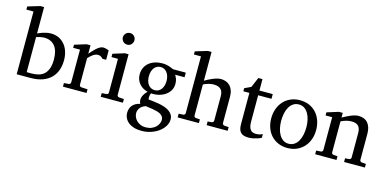

<svg xmlns="http://www.w3.org/2000/svg" viewBox="-85 -1237 3969 1965"><g transform="rotate(15 1899.5 -254.0)"><path d="M521 -264.2Q521 -207.5 504.4 -159.4Q487.8 -111.3 452.9 -75.7Q418 -40 363.5 -20Q309.1 0 233.9 0H89.8V-665H14.2V-698.2L143.1 -736.8H183.1V-457Q191.9 -460.9 206.1 -467.3Q220.2 -473.6 238.5 -479.5Q256.8 -485.4 277.8 -489.7Q298.8 -494.1 320.8 -494.1Q370.1 -494.1 407.5 -475.6Q444.8 -457 470.2 -425.3Q495.6 -393.6 508.3 -351.8Q521 -310.1 521 -264.2ZM418.9 -244.1Q418.9 -338.4 378.7 -386.7Q338.4 -435.1 266.1 -435.1Q257.8 -435.1 246.6 -433.6Q235.4 -432.1 223.9 -429.7Q212.4 -427.2 201.4 -424.3Q190.4 -421.4 183.1 -418.9V-47.9Q191.4 -47.4 200.2 -47.4Q207.5 -46.9 215.8 -46.9H231.9Q276.4 -46.9 311 -57.1Q345.7 -67.4 369.6 -90.8Q393.6 -114.3 406.2 -151.9Q418.9 -189.5 418.9 -244.1Z M897 -379.9Q887.2 -391.1 874.5 -399.2Q861.8 -407.2 843.3 -407.2Q818.8 -407.2 793.9 -390.9Q769 -374.5 743.2 -345.2V-64Q743.2 -54.7 749 -48.8Q754.9 -43 764.2 -42L830.1 -39.1V0H580.1V-38.1L629.4 -42Q638.2 -43 644.3 -48.8Q650.4 -54.7 650.4 -64V-411.1H578.1V-443.8L702.1 -481.9H743.2V-393.1Q753.9 -404.8 769.3 -422.1Q784.7 -439.5 802.2 -455.6Q819.8 -471.7 838.6 -482.9Q857.4 -494.1 875 -494.1Q882.8 -494.1 891.6 -492.7Q900.4 -491.2 908.7 -489Q917 -486.8 924.1 -484.1Q931.2 -481.4 936 -479V-379.9Z M980.5 0V-39.1L1029.3 -42Q1038.6 -43 1044.4 -48.8Q1050.3 -54.7 1050.3 -64V-420.9H981.4V-456.1L1103.5 -494.1H1143.1V-64Q1143.1 -54.7 1149.2 -48.8Q1155.3 -43 1164.1 -42L1215.3 -39.1V0ZM1164.1 -647Q1164.1 -634.3 1159.4 -622.8Q1154.8 -611.3 1146.5 -603Q1138.2 -594.7 1127.2 -589.8Q1116.2 -585 1103.5 -585Q1090.8 -585 1079.3 -589.8Q1067.9 -594.7 1059.6 -603Q1051.3 -611.3 1046.4 -622.8Q1041.5 -634.3 1041.5 -647Q1041.5 -659.7 1046.4 -670.9Q1051.3 -682.1 1059.6 -690.4Q1067.9 -698.7 1079.3 -703.4Q1090.8 -708 1103.5 -708Q1116.2 -708 1127.2 -703.4Q1138.2 -698.7 1146.5 -690.4Q1154.8 -682.1 1159.4 -670.9Q1164.1 -659.7 1164.1 -647Z M1645.5 66.9Q1645.5 46.4 1635.3 32Q1625 17.6 1608.2 8.3Q1591.3 -1 1570.1 -6.6Q1548.8 -12.2 1527.1 -15.9Q1505.4 -19.5 1485.1 -21.7Q1464.8 -23.9 1449.7 -26.9Q1427.7 -19 1413.1 -8.1Q1398.4 2.9 1389.6 15.6Q1380.9 28.3 1377.2 41.5Q1373.5 54.7 1373.5 66.9Q1373.5 85 1381.3 105.5Q1389.2 126 1405.3 143.1Q1421.4 160.2 1446 171.6Q1470.7 183.1 1504.4 183.1Q1540 183.1 1566.7 171.6Q1593.3 160.2 1610.8 143.1Q1628.4 126 1637 105.5Q1645.5 85 1645.5 66.9ZM1589.4 -331.1Q1589.4 -354.5 1583.3 -376.7Q1577.1 -398.9 1565.4 -415.8Q1553.7 -432.6 1536.4 -442.9Q1519 -453.1 1496.6 -453.1Q1475.6 -453.1 1458 -444.8Q1440.4 -436.5 1428 -420.7Q1415.5 -404.8 1408.4 -381.8Q1401.4 -358.9 1401.4 -330.1Q1401.4 -305.2 1407.5 -283Q1413.6 -260.7 1425.5 -244.1Q1437.5 -227.5 1455.3 -217.8Q1473.1 -208 1496.6 -208Q1519 -208 1536.4 -217.8Q1553.7 -227.5 1565.4 -244.1Q1577.1 -260.7 1583.3 -283.2Q1589.4 -305.7 1589.4 -331.1ZM1657.7 -415Q1668.9 -397 1676.8 -375.7Q1684.6 -354.5 1684.6 -325.2Q1684.6 -285.6 1666.5 -254.9Q1648.4 -224.1 1618.4 -203.6Q1588.4 -183.1 1549.6 -173.6Q1510.7 -164.1 1468.8 -167Q1462.9 -157.2 1460.7 -146Q1458.5 -134.8 1458.3 -125Q1458 -115.2 1459 -108.2Q1460 -101.1 1460.4 -100.1Q1482.9 -97.7 1511.7 -94.7Q1540.5 -91.8 1570.6 -86.2Q1600.6 -80.6 1629.6 -71.3Q1658.7 -62 1681.2 -47.1Q1703.6 -32.2 1717.5 -11Q1731.4 10.3 1731.4 40Q1731.4 75.7 1711.2 109.6Q1690.9 143.6 1655.8 170.2Q1620.6 196.8 1573.2 212.9Q1525.9 229 1471.7 229Q1426.8 229 1391.8 218.3Q1356.9 207.5 1333 188.5Q1309.1 169.4 1296.4 143.3Q1283.7 117.2 1283.7 86.9Q1283.7 64.9 1290 45.2Q1296.4 25.4 1309.6 9.5Q1322.8 -6.3 1342.5 -17.8Q1362.3 -29.3 1389.6 -34.2Q1386.7 -42 1384.8 -47.1Q1382.8 -52.2 1381.6 -56.9Q1380.4 -61.5 1379.9 -66.7Q1379.4 -71.8 1379.4 -80.1Q1379.4 -99.6 1391.4 -123.3Q1403.3 -147 1429.7 -173.8Q1404.8 -179.7 1382.3 -192.4Q1359.9 -205.1 1342.8 -224.4Q1325.7 -243.7 1315.7 -268.8Q1305.7 -293.9 1305.7 -324.2Q1305.7 -363.8 1320.3 -395.3Q1335 -426.8 1361.3 -448.7Q1387.7 -470.7 1424.6 -482.4Q1461.4 -494.1 1506.3 -494.1Q1523.9 -494.1 1540.8 -491.2Q1557.6 -488.3 1572.5 -483.6Q1587.4 -479 1600.1 -473.6Q1612.8 -468.3 1622.6 -463.9H1757.3V-415Z M2102.5 0V-39.1L2143.6 -42Q2152.3 -43 2158.9 -48.8Q2165.5 -54.7 2165.5 -64V-321.8Q2165.5 -343.3 2160.9 -361.3Q2156.2 -379.4 2144.8 -392.6Q2133.3 -405.8 2114.3 -413.3Q2095.2 -420.9 2066.4 -420.9Q2053.2 -420.9 2038.6 -418.7Q2023.9 -416.5 2009.5 -412.6Q1995.1 -408.7 1981.7 -403.3Q1968.3 -397.9 1957.5 -392.1V-64Q1957.5 -54.7 1962.9 -48.8Q1968.3 -43 1977.5 -42L2020.5 -39.1V0H1795.4V-39.1L1843.3 -42Q1852.5 -43 1858.4 -48.8Q1864.3 -54.7 1864.3 -64V-665H1789.6V-698.2L1917.5 -736.8H1957.5V-432.1Q1971.2 -440.4 1991.2 -451.2Q2011.2 -461.9 2033.9 -471.4Q2056.6 -481 2079.8 -487.5Q2103 -494.1 2122.6 -494.1Q2151.4 -494.1 2176 -484.9Q2200.7 -475.6 2219 -457Q2237.3 -438.5 2247.8 -409.9Q2258.3 -381.3 2258.3 -342.8V-64Q2258.3 -54.7 2264.9 -48.8Q2271.5 -43 2280.3 -42L2325.2 -39.1V0Z M2681.6 -21Q2663.1 -11.7 2641.1 -4.4Q2622.6 2 2598.1 7.1Q2573.7 12.2 2546.9 12.2Q2490.2 12.2 2464.8 -14.2Q2439.5 -40.5 2439.5 -100.1V-432.1H2375.5V-464.8L2443.8 -497.1L2488.8 -603H2532.7V-481.9H2673.8V-432.1H2532.7V-152.8Q2532.7 -123 2537.8 -102.3Q2543 -81.5 2553 -68.6Q2563 -55.7 2577.9 -49.8Q2592.8 -43.9 2612.8 -43.9Q2627.4 -43.9 2639.9 -46.4Q2652.3 -48.8 2661.6 -52.2Q2672.4 -56.2 2681.6 -61Z M3094.2 -241.2Q3094.2 -282.2 3086.2 -319.8Q3078.1 -357.4 3061.5 -386.2Q3044.9 -415 3020 -432.1Q2995.1 -449.2 2961.4 -449.2Q2926.8 -449.2 2901.4 -432.1Q2876 -415 2859.6 -386.2Q2843.3 -357.4 2835.4 -319.8Q2827.6 -282.2 2827.6 -241.2Q2827.6 -200.7 2835.7 -163.1Q2843.8 -125.5 2860.4 -96.7Q2877 -67.9 2901.9 -50.5Q2926.8 -33.2 2960.4 -33.2Q2994.6 -33.2 3020 -50.3Q3045.4 -67.4 3061.8 -96.2Q3078.1 -125 3086.2 -162.6Q3094.2 -200.2 3094.2 -241.2ZM3198.2 -240.2Q3198.2 -187 3181.4 -140.9Q3164.6 -94.7 3133.5 -60.8Q3102.5 -26.9 3058.3 -7.3Q3014.2 12.2 2959.5 12.2Q2904.8 12.2 2860.8 -7.1Q2816.9 -26.4 2786.1 -60.1Q2755.4 -93.8 2739 -139.9Q2722.7 -186 2722.7 -240.2Q2722.7 -293.5 2739.3 -339.8Q2755.9 -386.2 2787.1 -420.7Q2818.4 -455.1 2862.5 -474.6Q2906.7 -494.1 2962.4 -494.1Q3018.1 -494.1 3062 -474.1Q3106 -454.1 3136.2 -419.7Q3166.5 -385.3 3182.4 -339.1Q3198.2 -293 3198.2 -240.2Z M3558.6 0V-39.1L3600.6 -42Q3609.4 -43 3615.5 -48.8Q3621.6 -54.7 3621.6 -64V-324.2Q3621.6 -371.6 3599.6 -396.2Q3577.6 -420.9 3525.4 -420.9Q3496.6 -420.9 3468.8 -412.8Q3440.9 -404.8 3415.5 -392.1V-64Q3415.5 -54.7 3421.4 -48.8Q3427.2 -43 3436.5 -42L3478.5 -39.1V0H3252.4V-39.1L3301.3 -42Q3310.5 -43 3316.4 -48.8Q3322.3 -54.7 3322.3 -64V-411.1H3252.4V-443.8L3374.5 -481.9H3415.5V-432.1Q3436.5 -443.8 3458.3 -455.1Q3480 -466.3 3501.5 -475.1Q3522.9 -483.9 3543 -489Q3563 -494.1 3580.6 -494.1Q3646 -494.1 3680.2 -453.6Q3714.4 -413.1 3714.4 -339.8V-64Q3714.4 -54.7 3720.5 -48.8Q3726.6 -43 3735.4 -42L3779.3 -39.1V0Z"/></g></svg>

Font: BabelStone Ogham Stemless
Style: Regular
Weight: 400
Designer: Andrew West
Foundry: BabelStone
Version: Version 2.02 March 14, 2022